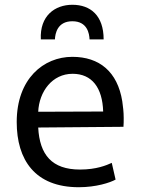

<svg xmlns="http://www.w3.org/2000/svg" viewBox="-20 -771 592 804"><path d="M50 -260C50 -441 162 -533 283 -533C396 -533 472 -471 492 -347C495 -325 498 -303 498 -277C498 -265 498 -251 497 -240L140 -237C146 -123 197 -61 315 -61C384 -61 426 -79 448 -89L464 -19C441 -6 382 13 310 13C126 13 50 -102 50 -260ZM140 -303 412 -304C409 -404 365 -462 284 -462C199 -462 144 -388 140 -303ZM283 -751C359 -751 414 -706 414 -606H355C354 -630 346 -682 283 -682C220 -682 211 -630 210 -606H151C146 -705 210 -751 283 -751Z"/></svg>

Font: Repo Regular
Style: Regular
Weight: 400
Designer: Stefan Peev
Foundry: Context Ltd
Version: Version 1.502